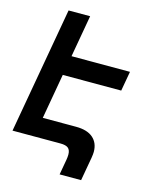

<svg xmlns="http://www.w3.org/2000/svg" viewBox="-130 -812 859 1066"><g transform="rotate(15 300.0 -279.0)"><path d="M317 167 332.5 79.5Q335.5 62.5 335.5 48.5Q335.5 23 322.2 11.5Q309 0 277 0H1.5L129.5 -725H253.5L211 -484H547L527 -371H191L145.5 -112H337Q401 -112 434.5 -83Q468 -54 468 -2.5Q468 10.5 464.5 31.5L440.5 167Z"/></g></svg>

Font: JuliaMono
Style: Bold Italic
Weight: 700
Italic angle: -9°
Monospace: yes
Designer: cormullion
Foundry: corm
Version: Version 0.057; ttfautohint (v1.8.4)